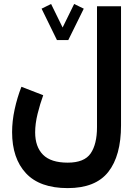

<svg xmlns="http://www.w3.org/2000/svg" viewBox="-20 -714 703 976"><path d="M269.5 -510.3 191.4 -669.9 239.7 -693.8 298.3 -574.2 356.9 -693.8 405.8 -669.9 327.1 -510.3ZM595.2 -76.7Q595.2 77.6 530.5 159.9Q465.8 242.2 324.2 242.2Q182.1 242.2 111.8 166.5Q41.5 90.8 41.5 -42.5Q41.5 -98.1 54.4 -158Q67.4 -217.8 88.9 -272.9L199.7 -230Q183.6 -186 171.1 -135.5Q158.7 -85 158.7 -41.5Q158.7 32.2 198.7 72.5Q238.8 112.8 324.2 112.8Q408.7 112.8 440.9 65.7Q473.1 18.6 473.1 -67.9V-682.1H595.2Z"/></svg>

Font: Vazirmatn FD
Style: Bold
Weight: 700
Designer: Saber Rastikerdar
Foundry: Saber Rastikerdar
Version: Version 33.001